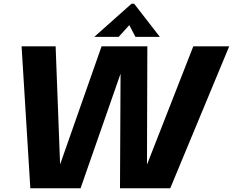

<svg xmlns="http://www.w3.org/2000/svg" viewBox="-20 -1012 1252 1032"><path d="M413 0H143L96 -763H279L303 -128L526 -763H772L770 -127L1019 -763H1212L895 0H625L628 -616ZM618 -814H487L687 -992H701L839 -814H708L675 -877Z"/></svg>

Font: Open Sauce One Black Italic
Style: Regular
Weight: 900
Italic angle: -10°
Designer: Alfredo Marco Pradil
Foundry: Creative Sauce Fz LLC
Version: Version 1.477